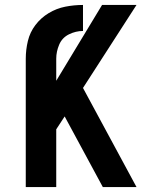

<svg xmlns="http://www.w3.org/2000/svg" viewBox="-20 -755 616 775"><path d="M84 0H207V-233L241 -285L395 0H531L315 -400L531 -735H392L207 -429V-518Q207 -547 219 -575Q231 -603 258.5 -616.5Q286 -630 315 -630V-735Q279 -735 243.5 -728Q208 -721 176.5 -702Q145 -683 123 -654Q101 -625 92.5 -589.5Q84 -554 84 -518Z"/></svg>

Font: Iosevka Sparkle
Style: Bold
Weight: 700
Designer: Belleve Invis
Foundry: Belleve Invis
Version: Version 4.5.0; ttfautohint (v1.8.3)